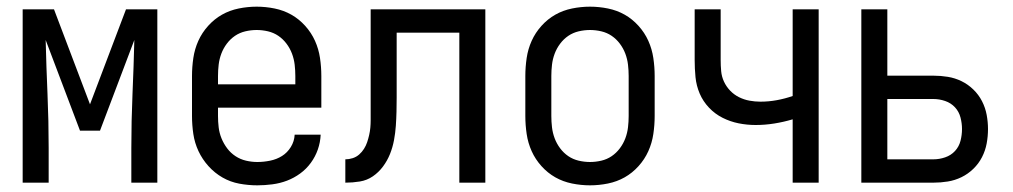

<svg xmlns="http://www.w3.org/2000/svg" viewBox="-20 -548 3040 576"><path d="M48 0V-520H142L250 -235L358 -520H452V0H374V-104Q374 -185 377.5 -266Q381 -347 383 -428L280 -156H220L117 -428Q119 -347 122.5 -266Q126 -185 126 -104V0Z M752 8Q725 8 698 3Q671 -2 647.5 -15.5Q624 -29 605.5 -49.5Q587 -70 575.5 -94.5Q564 -119 560 -146Q556 -173 556 -200V-320Q556 -347 560 -374Q564 -401 575 -425.5Q586 -450 604.5 -470.5Q623 -491 646 -504Q669 -517 696 -522.5Q723 -528 750 -528Q777 -528 804 -522.5Q831 -517 854 -504Q877 -491 895.5 -470.5Q914 -450 925 -425.5Q936 -401 940 -374Q944 -347 944 -320V-225H634V-200Q634 -183 636 -166Q638 -149 644.5 -133Q651 -117 661.5 -103Q672 -89 686.5 -79.5Q701 -70 718 -66Q735 -62 752 -62Q771 -62 790.5 -66Q810 -70 826 -80Q842 -90 852.5 -107Q863 -124 864 -144H942Q941 -121 933.5 -99.5Q926 -78 912.5 -59.5Q899 -41 880.5 -27.5Q862 -14 841 -6Q820 2 797 5Q774 8 752 8ZM866 -295V-320Q866 -337 864 -354Q862 -371 856 -387Q850 -403 839.5 -417Q829 -431 815 -440.5Q801 -450 784 -454Q767 -458 750 -458Q733 -458 716 -454Q699 -450 685 -440.5Q671 -431 660.5 -417Q650 -403 644 -387Q638 -371 636 -354Q634 -337 634 -320V-295Z M1016 0V-70Q1027 -70 1038 -73.5Q1049 -77 1057.5 -84.5Q1066 -92 1072 -101.5Q1078 -111 1081.5 -121.5Q1085 -132 1087.5 -143Q1090 -154 1091 -165Q1092 -176 1092 -187Q1092 -198 1092 -209V-520H1436V0H1358V-450H1170V-256Q1170 -235 1169.5 -213.5Q1169 -192 1167.5 -170.5Q1166 -149 1162 -127.5Q1158 -106 1150 -86Q1142 -66 1129 -48.5Q1116 -31 1098.5 -19Q1081 -7 1059.5 -3.5Q1038 0 1016 0Z M1750 8Q1723 8 1696 2.5Q1669 -3 1646 -16Q1623 -29 1604.5 -49.5Q1586 -70 1575 -94.5Q1564 -119 1560 -146Q1556 -173 1556 -200V-320Q1556 -347 1560 -374Q1564 -401 1575 -425.5Q1586 -450 1604.5 -470.5Q1623 -491 1646 -504Q1669 -517 1696 -522.5Q1723 -528 1750 -528Q1777 -528 1804 -522.5Q1831 -517 1854 -504Q1877 -491 1895.5 -470.5Q1914 -450 1925 -425.5Q1936 -401 1940 -374Q1944 -347 1944 -320V-200Q1944 -173 1940 -146Q1936 -119 1925 -94.5Q1914 -70 1895.5 -49.5Q1877 -29 1854 -16Q1831 -3 1804 2.5Q1777 8 1750 8ZM1750 -62Q1767 -62 1784 -66Q1801 -70 1815 -79.5Q1829 -89 1839.5 -103Q1850 -117 1856 -133Q1862 -149 1864 -166Q1866 -183 1866 -200V-320Q1866 -337 1864 -354Q1862 -371 1856 -387Q1850 -403 1839.5 -417Q1829 -431 1815 -440.5Q1801 -450 1784 -454Q1767 -458 1750 -458Q1733 -458 1716 -454Q1699 -450 1685 -440.5Q1671 -431 1660.5 -417Q1650 -403 1644 -387Q1638 -371 1636 -354Q1634 -337 1634 -320V-200Q1634 -183 1636 -166Q1638 -149 1644 -133Q1650 -117 1660.5 -103Q1671 -89 1685 -79.5Q1699 -70 1716 -66Q1733 -62 1750 -62Z M2358 0V-190Q2331 -182 2303 -177.5Q2275 -173 2247 -173Q2221 -173 2196 -178Q2171 -183 2148 -194.5Q2125 -206 2107 -225Q2089 -244 2079 -267.5Q2069 -291 2066.5 -316.5Q2064 -342 2064 -368V-520H2142V-368Q2142 -351 2143.5 -334.5Q2145 -318 2152 -303Q2159 -288 2170.5 -276Q2182 -264 2197 -256.5Q2212 -249 2228.5 -246Q2245 -243 2261 -243Q2286 -243 2310.5 -247.5Q2335 -252 2358 -260V-520H2436V0Z M2564 0V-520H2642V-321H2780Q2802 -321 2823.5 -317.5Q2845 -314 2864.5 -304.5Q2884 -295 2900 -279.5Q2916 -264 2926 -244.5Q2936 -225 2940 -203.5Q2944 -182 2944 -161Q2944 -139 2940 -117.5Q2936 -96 2926 -76.5Q2916 -57 2900 -41.5Q2884 -26 2864.5 -16.5Q2845 -7 2823.5 -3.5Q2802 0 2780 0ZM2642 -70H2780Q2798 -70 2815.5 -76Q2833 -82 2845 -95Q2857 -108 2861.5 -125.5Q2866 -143 2866 -161Q2866 -178 2861.5 -195.5Q2857 -213 2845 -226Q2833 -239 2815.5 -245Q2798 -251 2780 -251H2642Z"/></svg>

Font: Iosevka www.saffi
Style: Regular
Weight: 400
Monospace: yes
Designer: Belleve Invis
Foundry: Belleve Invis
Version: Version 22.0.2; ttfautohint (v1.8.3)